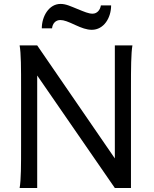

<svg xmlns="http://www.w3.org/2000/svg" viewBox="-20 -940 772 960"><path d="M554.2 0H634.8V-500.5C634.8 -596.7 635.3 -673.8 642.1 -712.9H554.2V-147.9L166 -712.9H78.1C85.4 -673.8 85.4 -596.7 85.4 -500.5V-212.4C85.4 -116.2 85.4 -39.1 78.1 0H166V-562.5ZM240.2 -798.3C242.7 -822.3 257.8 -839.8 281.7 -839.8C299.8 -839.8 319.8 -832 357.4 -814.5C387.2 -800.8 413.1 -791 439 -791C499 -791 535.6 -850.6 535.6 -913.1H484.4C481 -890.6 465.8 -871.6 442.9 -871.6C422.4 -871.6 402.3 -880.9 367.2 -895C333 -908.7 310.1 -920.4 282.7 -920.4C224.6 -920.4 189 -857.9 189 -798.3Z"/></svg>

Font: Andika
Style: Regular
Weight: 400
Designer: Victor Gaultney, Annie Olsen, Julie Remington, Don Collingsworth, Eric Hays
Foundry: SIL International
Version: Version 1.000